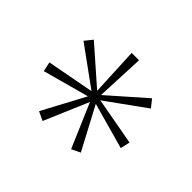

<svg xmlns="http://www.w3.org/2000/svg" viewBox="-104 -1008 776 776"><g transform="rotate(45 284.0 -620.5)"><path d="M309.1 -620.1 513.2 -583 503.9 -542 306.2 -597.2 402.8 -415 365.2 -397 284.2 -585.9 203.1 -396 165 -414.1 262.2 -596.2 64 -542 55.2 -583 257.8 -621.1 90.8 -742.2 117.2 -774.9 272.9 -638.2 263.2 -845.2H305.2L295.9 -637.2L451.2 -773.9L477.1 -741.2Z"/></g></svg>

Font: Sinkin Sans 200 X Light
Style: Regular
Weight: 200
Designer: Keith Bates
Foundry: K-Type
Version: Sinkin Sans (version 1.0)  by Keith Bates   •   © 2014   www